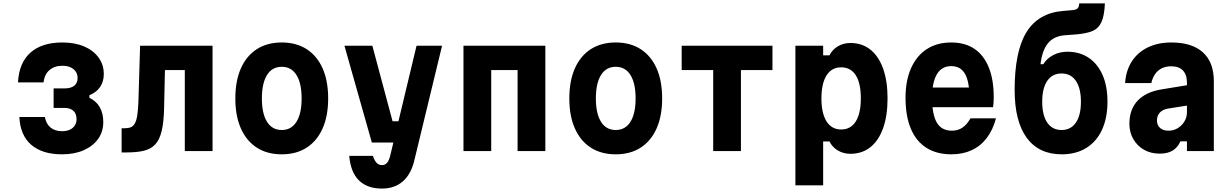

<svg xmlns="http://www.w3.org/2000/svg" viewBox="-20 -882 7190 1121"><path d="M342 19Q227 19 162.5 -36.5Q98 -92 93 -199H242Q249 -159 275 -137.5Q301 -116 342 -116Q368 -116 387 -124.5Q406 -133 416.5 -149Q427 -165 427 -186Q427 -218 408.5 -235Q390 -252 355 -252H293V-366H359Q394 -366 413.5 -381.5Q433 -397 433 -427Q433 -449 421.5 -465Q410 -481 390.5 -489.5Q371 -498 344 -498Q298 -498 269 -473Q240 -448 234 -401H85Q91 -515 157.5 -574.5Q224 -634 344 -634Q417 -634 471 -611Q525 -588 555.5 -546Q586 -504 586 -449Q586 -405 564 -373.5Q542 -342 502 -326V-311Q542 -292 562.5 -256Q583 -220 583 -170Q583 -113 553 -71Q523 -29 469 -5Q415 19 342 19Z M690 8V-133H704Q727 -133 742 -138.5Q757 -144 766.5 -160Q776 -176 781 -206Q786 -236 788 -285L798 -615H1221V0H1059V-473H943L938 -247Q936 -166 923.5 -115.5Q911 -65 886 -38.5Q861 -12 820.5 -2Q780 8 721 8Z M1625 19Q1540 19 1479.5 -20Q1419 -59 1386.5 -132Q1354 -205 1354 -307Q1354 -410 1386.5 -483Q1419 -556 1479.5 -595Q1540 -634 1625 -634Q1710 -634 1770.5 -595Q1831 -556 1863.5 -483Q1896 -410 1896 -307Q1896 -205 1863.5 -132Q1831 -59 1770.5 -20Q1710 19 1625 19ZM1625 -123Q1681 -123 1711 -171Q1741 -219 1741 -307Q1741 -396 1711 -444Q1681 -492 1625 -492Q1569 -492 1539 -444Q1509 -396 1509 -307Q1509 -219 1539 -171Q1569 -123 1625 -123Z M1991 -615H2154L2272 -174H2352L2323 -50H2151ZM2561 -615 2397 63Q2377 139 2329.5 179Q2282 219 2210 219Q2124 219 2075.5 171Q2027 123 2019 28H2157Q2167 57 2179.5 69.5Q2192 82 2210 82Q2228 82 2239.5 69Q2251 56 2258 28L2412 -615Z M2686 0V-615H3164V0H3002V-473H2848V0Z M3575 19Q3490 19 3429.5 -20Q3369 -59 3336.5 -132Q3304 -205 3304 -307Q3304 -410 3336.5 -483Q3369 -556 3429.5 -595Q3490 -634 3575 -634Q3660 -634 3720.5 -595Q3781 -556 3813.5 -483Q3846 -410 3846 -307Q3846 -205 3813.5 -132Q3781 -59 3720.5 -20Q3660 19 3575 19ZM3575 -123Q3631 -123 3661 -171Q3691 -219 3691 -307Q3691 -396 3661 -444Q3631 -492 3575 -492Q3519 -492 3489 -444Q3459 -396 3459 -307Q3459 -219 3489 -171Q3519 -123 3575 -123Z M4144 0V-473H3960V-615H4490V-473H4306V0Z M4624 200V-615H4786V-559H4823Q4840 -593 4872.5 -612Q4905 -631 4945 -631Q5013 -631 5061.5 -592.5Q5110 -554 5136 -481.5Q5162 -409 5162 -308Q5162 -206 5136 -133.5Q5110 -61 5061.5 -22.5Q5013 16 4945 16Q4905 16 4872.5 -3Q4840 -22 4823 -56H4786V200ZM4891 -126Q4947 -126 4976.5 -173Q5006 -220 5006 -308Q5006 -396 4976.5 -442.5Q4947 -489 4891 -489Q4836 -489 4806 -442Q4776 -395 4776 -307Q4776 -220 4806 -173Q4836 -126 4891 -126Z M5391 -371H5696L5640 -313Q5640 -406 5614 -451Q5588 -496 5534 -496Q5478 -496 5450 -448.5Q5422 -401 5422 -311Q5422 -214 5449.5 -166.5Q5477 -119 5538 -119Q5573 -119 5599.5 -137Q5626 -155 5646 -191H5795Q5777 -123 5741 -76Q5705 -29 5653 -5Q5601 19 5535 19Q5449 19 5389 -19Q5329 -57 5298 -130.5Q5267 -204 5267 -311Q5267 -412 5299.5 -484.5Q5332 -557 5391.5 -595.5Q5451 -634 5534 -634Q5614 -634 5669 -597Q5724 -560 5753 -488.5Q5782 -417 5782 -313Q5782 -296 5781 -283Q5780 -270 5778 -256H5391Z M6179 19Q6045 19 5974.5 -77.5Q5904 -174 5904 -357Q5904 -582 5973 -694Q6042 -806 6186 -818L6243 -823Q6263 -825 6271.5 -833Q6280 -841 6281 -862H6431Q6428 -791 6411 -753.5Q6394 -716 6358.5 -701Q6323 -686 6262 -681L6196 -676Q6133 -671 6099 -630Q6065 -589 6055 -507H6071Q6092 -541 6129.5 -560.5Q6167 -580 6212 -580Q6284 -580 6336.5 -544.5Q6389 -509 6417.5 -444Q6446 -379 6446 -289Q6446 -193 6414 -124Q6382 -55 6322 -18Q6262 19 6179 19ZM6178 -123Q6232 -123 6261.5 -166Q6291 -209 6291 -288Q6291 -367 6261.5 -410Q6232 -453 6178 -453Q6124 -453 6094.5 -410Q6065 -367 6065 -288Q6065 -209 6094.5 -166Q6124 -123 6178 -123Z M6920 -386V-267L6799 -248Q6769 -243 6752 -225Q6735 -207 6735 -179Q6735 -151 6753 -135Q6771 -119 6802 -119Q6832 -119 6856 -133.5Q6880 -148 6895 -172.5Q6910 -197 6910 -226V-400Q6910 -446 6886.5 -470.5Q6863 -495 6818 -495Q6787 -495 6763.5 -483.5Q6740 -472 6724.5 -450Q6709 -428 6702 -397H6549Q6554 -471 6588.5 -524Q6623 -577 6682 -605.5Q6741 -634 6819 -634Q6940 -634 7003.5 -576Q7067 -518 7067 -408V0H6910V-57H6872Q6857 -22 6827.5 -3.5Q6798 15 6751 15Q6699 15 6659.5 -7.5Q6620 -30 6597 -69.5Q6574 -109 6574 -159Q6574 -243 6622 -294Q6670 -345 6761 -360Z"/></svg>

Font: Martian Mono SemiCondensed
Style: Bold
Weight: 700
Width: 4
Designer: Roman Shamin
Foundry: Evil Martians
Version: Version 1.000